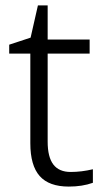

<svg xmlns="http://www.w3.org/2000/svg" viewBox="-20 -679 390 709"><path d="M92 -150V-481H14V-514L93 -540L120 -659H156V-533H311V-481H156V-156Q156 -99 177 -71.5Q198 -44 241 -44Q281 -44 323 -54V-4Q284 10 234 10Q161 10 126.5 -29Q92 -68 92 -150Z"/></svg>

Font: OpenSansMMV
Style: Light
Weight: 300
Foundry: Ascender Corporation
Version: Version 4.001